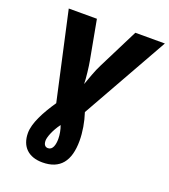

<svg xmlns="http://www.w3.org/2000/svg" viewBox="-167 -833 1049 1192"><g transform="rotate(20 357.5 -237.0)"><path d="M252 240C369 240 424 169 424 35C424 -22 413 -87 394 -144L715 -714H520L387 -449C364 -405 345 -346 330 -306C330 -341 320 -424 314 -454L266 -714H80L208 -135C150 -50 106 34 106 98C106 189 161 240 252 240ZM255 145C236 145 225 132 225 105C225 85 242 34 280 -17C290 9 296 41 296 69C296 107 286 145 255 145Z"/></g></svg>

Font: Noto Sans UI Black
Style: Italic
Weight: 900
Italic angle: -372°
Designer: Monotype Design Team
Foundry: Monotype Imaging Inc.
Version: Version 1.901